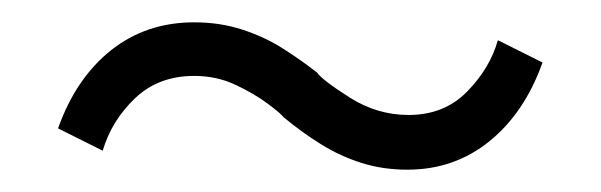

<svg xmlns="http://www.w3.org/2000/svg" viewBox="-20 -370 538 172"><path d="M345 -218Q323 -218 304 -224Q285 -230 268 -240.5Q251 -251 234 -265Q232 -268 220 -277Q208 -286 191 -294Q174 -302 154 -302Q122 -302 101 -282Q80 -262 72 -235L32 -255Q48 -300 79.5 -325Q111 -350 154 -350Q177 -350 197 -343.5Q217 -337 233.5 -326.5Q250 -316 264 -305Q269 -298 293.5 -282.5Q318 -267 346 -267Q378 -267 398.5 -288Q419 -309 426 -334L466 -314Q450 -269 418.5 -243.5Q387 -218 345 -218Z"/></svg>

Font: Nunito Sans 7pt Condensed Light
Style: Regular
Weight: 300
Width: 3
Designer: Vernon Adams
Foundry: Vernon Adams
Version: Version 3.101;gftools[0.9.27]